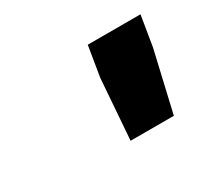

<svg xmlns="http://www.w3.org/2000/svg" viewBox="-59 -816 398 369"><g transform="rotate(-30 140.0 -631.5)"><path d="M142 -531 152 -665 163 -732H280L269 -665L238 -531Z"/></g></svg>

Font: Exo
Style: DemiBoldItalic
Weight: 600
Designer: Natanael Gama
Version: Version 1